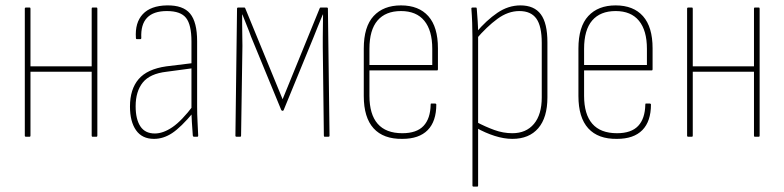

<svg xmlns="http://www.w3.org/2000/svg" viewBox="-20 -507 2909 712"><path d="M323 0Q320 0 320 -4V-475Q320 -479 323 -479H338Q341 -479 341 -475V-4Q341 0 338 0ZM76 0Q72 0 72 -4V-475Q72 -479 76 -479H90Q93 -479 93 -475V-4Q93 0 90 0ZM89 -241V-261H325V-241Z M699 0Q696 0 695 -4Q693 -30 691.5 -55Q690 -80 690 -99V-104V-353Q690 -415 670 -440.5Q650 -466 599 -466Q499 -466 504 -366Q504 -362 501 -362H487Q484 -362 484 -366Q480 -423 509.5 -454.5Q539 -486 599 -487Q659 -488 685 -456.5Q711 -425 711 -354V-111Q711 -83 712.5 -56Q714 -29 715 -4Q715 0 712 0ZM551 8Q507 8 484.5 -24Q462 -56 462 -112Q462 -176 494 -213.5Q526 -251 597 -261L695 -273V-254L598 -241Q536 -234 509.5 -201Q483 -168 483 -113Q483 -65 500.5 -38.5Q518 -12 554 -12Q585 -12 619.5 -35.5Q654 -59 697 -116V-90Q651 -35 618.5 -13.5Q586 8 551 8Z M857 0Q853 0 853 -4L859 -475Q859 -479 863 -479H886Q889 -479 890 -475L1028 -139L1165 -475Q1166 -479 1169 -479H1192Q1196 -479 1196 -475L1202 -4Q1202 0 1198 0H1184Q1181 0 1181 -4L1177 -332Q1177 -347 1177 -369.5Q1177 -392 1177.5 -415Q1178 -438 1178 -453H1177Q1168 -431 1159 -409.5Q1150 -388 1142 -367L1032 -99Q1031 -96 1028 -96Q1025 -96 1023 -99L911 -371Q904 -391 895.5 -411.5Q887 -432 879 -453H878Q878 -439 878 -416.5Q878 -394 878.5 -372.5Q879 -351 879 -337L874 -4Q874 0 871 0Z M1472 8Q1402 9 1365.5 -31Q1329 -71 1329 -151V-327Q1329 -408 1365.5 -447.5Q1402 -487 1467 -487Q1533 -487 1568.5 -447Q1604 -407 1604 -328V-250Q1604 -246 1601 -246H1350V-152Q1350 -83 1380.5 -48Q1411 -13 1472 -13Q1525 -13 1550.5 -40Q1576 -67 1577 -119Q1577 -123 1579 -123H1594Q1597 -123 1598 -120Q1598 -57 1566 -24.5Q1534 8 1472 8ZM1350 -266H1583V-326Q1583 -394 1553.5 -430Q1524 -466 1467 -466Q1410 -466 1380 -431Q1350 -396 1350 -326Z M1880 8Q1849 8 1814.5 -3Q1780 -14 1746 -33V-55Q1780 -37 1813 -25Q1846 -13 1880 -13Q1931 -13 1960 -47.5Q1989 -82 1989 -146V-348Q1989 -410 1969 -438Q1949 -466 1906 -466Q1864 -466 1824.5 -437Q1785 -408 1745 -361V-386Q1784 -432 1824.5 -459.5Q1865 -487 1910 -487Q1961 -487 1985.5 -454Q2010 -421 2010 -350V-146Q2010 -71 1976 -31.5Q1942 8 1880 8ZM1736 185Q1732 185 1732 181V-369Q1732 -395 1731 -422.5Q1730 -450 1728 -475Q1728 -479 1732 -479H1745Q1748 -479 1748 -475Q1750 -452 1751.5 -427.5Q1753 -403 1753 -387V-380V181Q1753 185 1750 185Z M2268 8Q2198 9 2161.5 -31Q2125 -71 2125 -151V-327Q2125 -408 2161.5 -447.5Q2198 -487 2263 -487Q2329 -487 2364.5 -447Q2400 -407 2400 -328V-250Q2400 -246 2397 -246H2146V-152Q2146 -83 2176.5 -48Q2207 -13 2268 -13Q2321 -13 2346.5 -40Q2372 -67 2373 -119Q2373 -123 2375 -123H2390Q2393 -123 2394 -120Q2394 -57 2362 -24.5Q2330 8 2268 8ZM2146 -266H2379V-326Q2379 -394 2349.5 -430Q2320 -466 2263 -466Q2206 -466 2176 -431Q2146 -396 2146 -326Z M2779 0Q2776 0 2776 -4V-475Q2776 -479 2779 -479H2794Q2797 -479 2797 -475V-4Q2797 0 2794 0ZM2532 0Q2528 0 2528 -4V-475Q2528 -479 2532 -479H2546Q2549 -479 2549 -475V-4Q2549 0 2546 0ZM2545 -241V-261H2781V-241Z"/></svg>

Font: Sofia Sans Condensed Thin
Style: Regular
Weight: 250
Version: Version 4.100